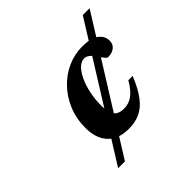

<svg xmlns="http://www.w3.org/2000/svg" viewBox="-175 -818 965 965"><g transform="rotate(-45 307.5 -335.0)"><path d="M129.8 0 548.6 -670H597L178.3 0ZM399 -511.2Q378 -511.2 358.7 -492.4Q339.4 -473.6 324.5 -441.4Q309.5 -409.2 300.8 -368.1Q292.1 -327 292.1 -282.7Q292.1 -232.8 308.9 -211.7Q325.7 -190.5 362.6 -190.5Q384 -190.5 403.4 -198.5Q422.7 -206.5 441.3 -225.2Q459.9 -243.9 478.7 -276.5H509.6Q482 -208.8 452.3 -170.7Q422.6 -132.6 387.4 -117.1Q352.2 -101.6 308.3 -101.6Q234.4 -101.6 195.6 -143Q156.7 -184.4 156.7 -259.1Q156.7 -324.9 179.5 -379.9Q202.4 -434.9 241.4 -475.5Q280.5 -516.1 330.4 -538.3Q380.3 -560.5 434.7 -560.5Q497 -560.5 525.1 -538.2Q553.3 -515.9 553.3 -484.1Q553.3 -458.4 535.8 -444.4Q518.3 -430.3 489.8 -430.2Q483.6 -430 475.9 -438.9Q468.2 -447.9 454.6 -468.7Q441 -489.4 427.4 -500.3Q413.9 -511.2 399 -511.2Z"/></g></svg>

Font: Newsreader Text
Style: Italic
Weight: 400
Italic angle: -17°
Designer: Hugues Gentile
Foundry: Production Type
Version: Version 1.001